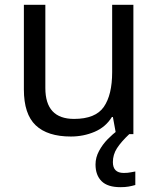

<svg xmlns="http://www.w3.org/2000/svg" viewBox="-20 -556 658 796"><path d="M533 -536V0H461L448 -71H444Q418 -29 372 -9.5Q326 10 274 10Q177 10 128 -36.5Q79 -83 79 -185V-536H168V-191Q168 -63 287 -63Q376 -63 410.5 -113Q445 -163 445 -257V-536ZM448 116Q448 161 493 161Q510 161 521.5 158.5Q533 156 541 155V211Q527 215 513 217.5Q499 220 479 220Q426 220 401 195Q376 170 376 126Q376 97 390.5 70Q405 43 426.5 21Q448 -1 468 -15L516 0Q482 32 465 58.5Q448 85 448 116Z"/></svg>

Font: Noto Sans Old Sogdian
Style: Regular
Weight: 400
Designer: Monotype Design Team
Foundry: Monotype Imaging Inc.
Version: Version 2.002; ttfautohint (v1.8.4.7-5d5b)